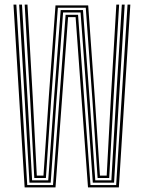

<svg xmlns="http://www.w3.org/2000/svg" viewBox="-20 -820 630 840"><path d="M87.8 0 39 -800H51.5L99.2 -10.2H212L267 -755.2H321.5L375.8 -10.2H488.2L538 -800H550.2L500 0H365L310.8 -745H277.8L222.8 0ZM108.8 -20.8 89 -370 63.8 -800H76.2L100.8 -380.8L120.5 -31H191L215.5 -378.8L245.5 -776H343L373 -372.2L396.8 -31H467.2L487 -372.2L513 -800H525.5L499 -362L479 -20.8H386L362.2 -363L332.5 -765.5H256L226 -368.2L201.8 -20.8ZM130 -41.2 111.8 -387.8 88 -800H100.2L123.2 -395.5L141 -51.8H170.2L193.5 -395L222.8 -796.5H365.8L395 -388L417.2 -51.8H446.8L465 -389.2L489 -800H501.2L476.2 -380.5L457.8 -41.2H407L384.5 -380L355.2 -786.2H233.2L204 -386.8L180.8 -41.2Z"/></svg>

Font: Big Shoulders Inline Text Light
Style: Regular
Weight: 300
Designer: Patric King
Foundry: XO Type Co
Version: Version 1.000